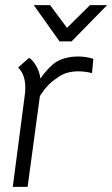

<svg xmlns="http://www.w3.org/2000/svg" viewBox="-20 -731 439 751"><path d="M345 -501 340 -445Q313 -452 286 -452Q235 -452 202 -425Q165 -402 136 -355L88 0H30L76 -352Q79 -372 79 -388Q79 -439 51 -467L94 -505Q110 -494 122.5 -471.5Q135 -449 138 -424Q172 -471 200 -489Q237 -510 286 -510Q316 -510 345 -501ZM112 -711H176L242 -622L332 -711H399L260 -569H213Z"/></svg>

Font: Bellota Text
Style: Italic
Weight: 400
Italic angle: -7.5°
Designer: Kemie Guaida
Foundry: Kemie Guaida
Version: Version 4.001